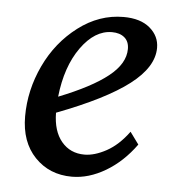

<svg xmlns="http://www.w3.org/2000/svg" viewBox="-40 -465 459 511"><g transform="rotate(5 189.5 -210.0)"><path d="M169.9 7.8Q109.9 7.8 71 -32.7Q32.2 -73.2 32.2 -141.6Q32.2 -211.9 63.2 -277.6Q94.2 -343.3 149.9 -385.5Q205.6 -427.7 270.5 -427.7Q315.9 -427.7 341.1 -406.2Q366.2 -384.8 366.2 -353.5Q366.2 -302.2 304.4 -254.9Q242.7 -207.5 113.3 -158.2Q113.8 -108.9 137 -81.3Q160.2 -53.7 198.2 -53.7Q225.1 -53.7 256.8 -71Q288.6 -88.4 315.4 -125L338.9 -92.8Q304.7 -45.4 259.8 -18.8Q214.8 7.8 169.9 7.8ZM243.2 -384.8Q197.3 -384.8 160.6 -333.5Q124 -282.2 115.2 -201.2Q202.6 -235.8 245.8 -270.3Q289.1 -304.7 289.1 -343.8Q289.1 -363.8 276.6 -374.3Q264.2 -384.8 243.2 -384.8Z"/></g></svg>

Font: Crimson Pro
Style: Italic
Weight: 400
Italic angle: -12°
Designer: Jacques Le Bailly
Foundry: Baron von Fonthausen
Version: Version 1.003